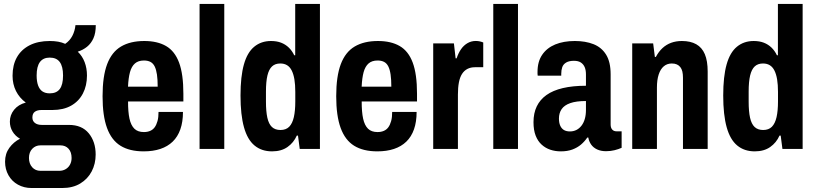

<svg xmlns="http://www.w3.org/2000/svg" viewBox="-20 -744 4079 959"><path d="M137.6 195.1Q99.9 195.1 69.6 178.3Q39.3 161.5 22.3 131.4Q5.3 101.3 5.3 63.7Q5.3 23.6 26.7 -5.7Q48 -34.9 80 -51.1Q56 -64.7 42.7 -87.1Q29.3 -109.4 29.3 -136.6Q29.3 -169.6 50.4 -195.7Q71.5 -221.8 108.8 -231.7Q77 -255.1 59.8 -289.4Q42.7 -323.8 42.7 -365.6Q42.7 -419.5 64.5 -458Q86.3 -496.5 128 -517.9Q169.8 -539.2 228.7 -539.2Q251.4 -539.2 270.7 -535.8Q289.9 -532.3 305.7 -525Q328.9 -540.8 341.5 -565.2Q354.1 -589.6 356.9 -618.4H458.4Q458.4 -579 446.7 -552.9Q435 -526.8 414.9 -510.6Q394.9 -494.4 368.4 -485.8Q391.3 -464 402.8 -433.5Q414.4 -403 414.4 -367Q414.4 -315.9 394 -276.9Q373.7 -237.9 335.1 -216.2Q296.6 -194.6 242.2 -194.6H187.7Q166 -194.6 153.9 -185.7Q141.8 -176.9 141.8 -157Q141.8 -139.8 154.3 -130Q166.9 -120.1 188.6 -120.1H324.2Q389.1 -120.1 423.5 -78Q457.8 -36 457.8 27.8Q457.8 74.1 438 112.1Q418.1 150 380.8 172.6Q343.5 195.1 291.2 195.1ZM182 109.2H276Q294 109.2 308.1 100.8Q322.2 92.5 329.9 77.8Q337.6 63.2 337.6 45.1Q337.6 15.8 322.4 -1.1Q307.2 -18 281.5 -18H182Q157.6 -18 141.1 -0.8Q124.7 16.4 124.7 44.9Q124.7 73.3 140.7 91.3Q156.8 109.2 182 109.2ZM228.4 -277.7Q262.2 -277.7 278.5 -299.3Q294.9 -321 294.9 -367Q294.9 -412 278.5 -434.2Q262.2 -456.3 228.4 -456.3Q195.9 -456.3 179.4 -434.2Q163 -412 163 -367Q163 -337.3 170.3 -317.1Q177.7 -296.9 192.1 -287.3Q206.6 -277.7 228.4 -277.7Z M697.7 12Q627.1 12 581.9 -16Q536.7 -44 514.5 -104.9Q492.3 -165.8 492.3 -263.2Q492.3 -363 515.2 -423.6Q538.1 -484.2 584.6 -511.7Q631.1 -539.2 700.8 -539.2Q766 -539.2 809.5 -514Q853 -488.8 874.4 -431.4Q895.9 -374 895.9 -275.7V-237.3H619.6Q619.4 -185.2 626.7 -151.5Q634.1 -117.9 651.2 -101.1Q668.3 -84.4 698.7 -84.4Q716.2 -84.4 729.8 -90.2Q743.5 -96 752.4 -108Q761.3 -120.1 766.7 -139.4Q772 -158.7 771.8 -185H893.9Q893.9 -135.3 880.8 -98.1Q867.7 -60.9 842.4 -36.5Q817.2 -12.2 780.9 -0.1Q744.7 12 697.7 12ZM619.4 -311.2H767.6Q767.6 -346.6 764 -371.4Q760.4 -396.3 752.6 -412.1Q744.7 -427.9 731.3 -434.9Q717.9 -441.8 699.2 -441.8Q670.8 -441.8 654 -427.1Q637.1 -412.4 629.2 -383.6Q621.4 -354.8 619.4 -311.2Z M976.8 0V-724.2H1100.2V0Z M1338.8 12Q1286.7 12 1251.4 -17.2Q1216 -46.3 1198.7 -108.1Q1181.3 -170 1181.3 -266.9Q1181.3 -361.8 1198.2 -421.9Q1215 -482 1249.8 -510.6Q1284.5 -539.2 1333.6 -539.2Q1362.3 -539.2 1384.2 -530.7Q1406.1 -522.2 1422.4 -506.4Q1438.7 -490.7 1449.5 -468.1H1454.5V-724.2H1578V0H1477.1L1468.4 -66.6H1462.4Q1446.8 -31.3 1416 -9.7Q1385.2 12 1338.8 12ZM1380.9 -94.7Q1408.5 -94.7 1424.5 -110.9Q1440.4 -127.2 1447.7 -158.9Q1454.9 -190.7 1454.9 -236.9V-284.9Q1454.9 -321 1450.5 -347.6Q1446 -374.1 1437 -391.9Q1428 -409.7 1413.8 -418.3Q1399.6 -426.9 1380.1 -426.9Q1354.3 -426.9 1338.7 -412.3Q1323.1 -397.7 1315.7 -366.8Q1308.4 -335.9 1308.4 -286.6V-236Q1308.4 -187.7 1315.3 -156.1Q1322.3 -124.6 1338.3 -109.6Q1354.3 -94.7 1380.9 -94.7Z M1864.7 12Q1794.1 12 1748.9 -16Q1703.7 -44 1681.5 -104.9Q1659.3 -165.8 1659.3 -263.2Q1659.3 -363 1682.2 -423.6Q1705.1 -484.2 1751.6 -511.7Q1798.1 -539.2 1867.8 -539.2Q1933 -539.2 1976.5 -514Q2020 -488.8 2041.4 -431.4Q2062.9 -374 2062.9 -275.7V-237.3H1786.6Q1786.4 -185.2 1793.7 -151.5Q1801.1 -117.9 1818.2 -101.1Q1835.3 -84.4 1865.7 -84.4Q1883.2 -84.4 1896.8 -90.2Q1910.5 -96 1919.4 -108Q1928.3 -120.1 1933.7 -139.4Q1939 -158.7 1938.8 -185H2060.9Q2060.9 -135.3 2047.8 -98.1Q2034.7 -60.9 2009.4 -36.5Q1984.2 -12.2 1947.9 -0.1Q1911.7 12 1864.7 12ZM1786.4 -311.2H1934.6Q1934.6 -346.6 1931 -371.4Q1927.4 -396.3 1919.6 -412.1Q1911.7 -427.9 1898.3 -434.9Q1884.9 -441.8 1866.2 -441.8Q1837.8 -441.8 1821 -427.1Q1804.1 -412.4 1796.2 -383.6Q1788.4 -354.8 1786.4 -311.2Z M2143.8 0V-527.2H2247.2L2255.7 -452.7H2260.7Q2269.7 -479.4 2282.9 -498.4Q2296.1 -517.4 2314.9 -528.4Q2333.7 -539.4 2356.7 -539.4Q2367.2 -539.4 2376.8 -537.2Q2386.5 -535 2393.7 -531.8V-408.2H2352.3Q2330.7 -408.2 2314.5 -399.7Q2298.3 -391.2 2287.7 -374.7Q2277.1 -358.2 2272.1 -332.3Q2267.2 -306.5 2267.2 -271.8V0Z M2443.8 0V-724.2H2567.2V0Z M2780.9 12Q2753.1 12 2728.7 3.8Q2704.3 -4.4 2685.3 -21.7Q2666.3 -38.9 2655.5 -66.5Q2644.7 -94.1 2644.7 -133.7Q2644.7 -178.7 2661 -212.6Q2677.3 -246.4 2709.4 -269.3Q2741.4 -292.2 2791.2 -304Q2840.9 -315.7 2906.7 -315.7V-372.2Q2906.7 -393.7 2900.5 -408.3Q2894.3 -423 2881.4 -431.7Q2868.5 -440.3 2846.7 -440.3Q2822.1 -440.3 2807.7 -431.6Q2793.3 -422.9 2788.3 -408.4Q2783.3 -394 2783.3 -375.5V-365.9H2665.8Q2664.8 -370.9 2664.8 -375.1Q2664.8 -379.3 2664.8 -384.8Q2664.8 -436.4 2688.2 -470.5Q2711.5 -504.7 2753.3 -522Q2795.2 -539.2 2851.3 -539.2Q2904.5 -539.2 2944.7 -523.3Q2984.9 -507.3 3007.4 -470.9Q3030 -434.5 3030 -372.9V-122.1Q3030 -105.8 3037.8 -97Q3045.6 -88.1 3059.2 -88.1H3084.9V-5.7Q3070 1 3050.1 6.1Q3030.2 11.2 3006.9 11.2Q2981.4 11.2 2962.6 2.4Q2943.8 -6.3 2932.8 -21.8Q2921.8 -37.3 2918.4 -57H2913.4Q2900.4 -37.7 2882.2 -22.1Q2864 -6.6 2839.2 2.7Q2814.5 12 2780.9 12ZM2826.7 -87.5Q2844.2 -87.5 2858.9 -94.8Q2873.6 -102.2 2884.4 -116.2Q2895.2 -130.1 2900.9 -149.8Q2906.7 -169.6 2906.7 -194.3V-239.4Q2857.9 -239.4 2828.2 -228.9Q2798.6 -218.5 2785.2 -198.9Q2771.8 -179.3 2771.8 -151.7Q2771.8 -131 2778.1 -116.6Q2784.4 -102.2 2796.4 -94.8Q2808.4 -87.5 2826.7 -87.5Z M3137.8 0V-527.2H3242.4L3250.9 -459.7H3255.9Q3270.1 -486.4 3289.1 -503.9Q3308.1 -521.4 3332.3 -530.3Q3356.5 -539.2 3386 -539.2Q3428.9 -539.2 3457.6 -523Q3486.4 -506.7 3500.5 -473.3Q3514.7 -439.8 3514.7 -386.7V0H3391.3V-356.2Q3391.3 -373.5 3388.2 -386.8Q3385 -400.1 3378 -408.8Q3371.1 -417.6 3360.7 -422.2Q3350.3 -426.9 3335.6 -426.9Q3312.1 -426.9 3295.4 -412.8Q3278.8 -398.7 3270 -371.8Q3261.2 -345 3261.2 -306.3V0Z M3749.8 12Q3697.7 12 3662.4 -17.2Q3627 -46.3 3609.7 -108.1Q3592.3 -170 3592.3 -266.9Q3592.3 -361.8 3609.2 -421.9Q3626 -482 3660.8 -510.6Q3695.5 -539.2 3744.6 -539.2Q3773.3 -539.2 3795.2 -530.7Q3817.1 -522.2 3833.4 -506.4Q3849.7 -490.7 3860.5 -468.1H3865.5V-724.2H3989V0H3888.1L3879.4 -66.6H3873.4Q3857.8 -31.3 3827 -9.7Q3796.2 12 3749.8 12ZM3791.9 -94.7Q3819.5 -94.7 3835.5 -110.9Q3851.4 -127.2 3858.7 -158.9Q3865.9 -190.7 3865.9 -236.9V-284.9Q3865.9 -321 3861.5 -347.6Q3857 -374.1 3848 -391.9Q3839 -409.7 3824.8 -418.3Q3810.6 -426.9 3791.1 -426.9Q3765.3 -426.9 3749.7 -412.3Q3734.1 -397.7 3726.7 -366.8Q3719.4 -335.9 3719.4 -286.6V-236Q3719.4 -187.7 3726.3 -156.1Q3733.3 -124.6 3749.3 -109.6Q3765.3 -94.7 3791.9 -94.7Z"/></svg>

Font: Archivo SemiBold Condensed
Style: Regular
Weight: 600
Width: 3
Version: Version 2.001